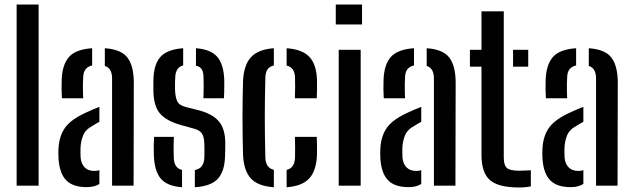

<svg xmlns="http://www.w3.org/2000/svg" viewBox="-20 -820 2799 848"><path d="M53.5 0V-800H150.5V0Z M253.5 -386Q251 -423 252.5 -468Q255 -534.5 284.5 -568.2Q314 -602 387 -607V-531Q369 -527 358.8 -515Q348.5 -503 347.5 -480Q346.5 -467.5 346.2 -448.2Q346 -429 346.5 -411.5Q347 -394 347.5 -386ZM475 0V-474Q475 -518.5 443 -529V-607Q515.5 -602 543.2 -565.2Q571 -528.5 571 -454L570 0ZM238.5 -117.5Q238 -129.5 237.8 -142Q237.5 -154.5 238.5 -166Q242 -222 269.5 -258.8Q297 -295.5 368 -326.5Q380 -332 392.8 -337.5Q405.5 -343 419 -348V-282Q412 -278.5 404.8 -274.2Q397.5 -270 389 -264.5Q357 -247.5 346.8 -221Q336.5 -194.5 335.5 -165.5Q335.5 -152 335.5 -143.2Q335.5 -134.5 336 -124.5Q338.5 -96.5 354 -80.8Q369.5 -65 397 -65Q409.5 -65 419 -68.5V-7.5Q397.5 6.5 362.5 6.5Q303 6.5 273.2 -23Q243.5 -52.5 238.5 -117.5Z M840.5 7V-69Q881.5 -76.5 882.5 -124.5Q883 -146 883 -155.2Q883 -164.5 882.5 -183Q882 -213 873 -228.5Q864 -244 838 -251.5L778 -268Q715 -286 687 -318.2Q659 -350.5 657.5 -416.5Q657 -443.5 657.5 -464.5Q658.5 -534.5 688.2 -568.2Q718 -602 789 -607V-531Q755.5 -523 754 -478Q753.5 -470.5 753 -457.5Q752.5 -444.5 753 -425.5Q754 -393.5 762 -374.5Q770 -355.5 800 -347.5L855.5 -333.5Q916 -318.5 945.5 -285.2Q975 -252 975 -187Q975 -171.5 974.8 -159.5Q974.5 -147.5 974 -132Q972.5 -63.5 942.2 -30.5Q912 2.5 840.5 7ZM878.5 -386Q879.5 -408.5 879.5 -435.5Q879.5 -462.5 879 -478Q878.5 -501.5 871 -513.8Q863.5 -526 845.5 -530V-607Q911 -602 939.5 -569Q968 -536 970.5 -467Q970.5 -459 970.5 -443.5Q970.5 -428 970.2 -412Q970 -396 969 -386ZM659.5 -134Q658 -179.5 660.5 -215.5H748Q746.5 -184 746.8 -162.2Q747 -140.5 747.5 -124Q748.5 -77.5 784 -69.5V7Q717.5 2 689.8 -31.5Q662 -65 659.5 -134Z M1053.5 -134Q1052.5 -167 1051.8 -209.8Q1051 -252.5 1051 -298.8Q1051 -345 1051.8 -388.2Q1052.5 -431.5 1053.5 -464.5Q1057.5 -534.5 1089.2 -568.2Q1121 -602 1189.5 -607V-531Q1153 -523 1152 -478Q1149.5 -385.5 1149.5 -301.2Q1149.5 -217 1152 -124Q1153 -78.5 1189.5 -70V7Q1119 2 1088 -31.8Q1057 -65.5 1053.5 -134ZM1282.5 -386Q1283.5 -407.5 1283.5 -433.2Q1283.5 -459 1283 -478Q1281.5 -522 1246 -530.5V-607Q1315 -602 1346.2 -569Q1377.5 -536 1380 -468Q1380.5 -448.5 1380.2 -425Q1380 -401.5 1379 -386ZM1246 7V-69.5Q1281.5 -78 1283 -124.5Q1283.5 -144 1283.5 -165Q1283.5 -186 1282.5 -215.5H1379Q1380 -200.5 1380.2 -176Q1380.5 -151.5 1380 -134Q1376.5 -65 1345.5 -31.5Q1314.5 2 1246 7Z M1463 -712V-800H1579V-712ZM1476 0V-600H1573V0Z M1675 -386Q1672.5 -423 1674 -468Q1676.5 -534.5 1706 -568.2Q1735.5 -602 1808.5 -607V-531Q1790.5 -527 1780.2 -515Q1770 -503 1769 -480Q1768 -467.5 1767.8 -448.2Q1767.5 -429 1768 -411.5Q1768.5 -394 1769 -386ZM1896.5 0V-474Q1896.5 -518.5 1864.5 -529V-607Q1937 -602 1964.8 -565.2Q1992.5 -528.5 1992.5 -454L1991.5 0ZM1660 -117.5Q1659.5 -129.5 1659.2 -142Q1659 -154.5 1660 -166Q1663.5 -222 1691 -258.8Q1718.5 -295.5 1789.5 -326.5Q1801.5 -332 1814.2 -337.5Q1827 -343 1840.5 -348V-282Q1833.5 -278.5 1826.2 -274.2Q1819 -270 1810.5 -264.5Q1778.5 -247.5 1768.2 -221Q1758 -194.5 1757 -165.5Q1757 -152 1757 -143.2Q1757 -134.5 1757.5 -124.5Q1760 -96.5 1775.5 -80.8Q1791 -65 1818.5 -65Q1831 -65 1840.5 -68.5V-7.5Q1819 6.5 1784 6.5Q1724.5 6.5 1694.8 -23Q1665 -52.5 1660 -117.5Z M2055.5 -525.5V-600H2106.5V-770H2205V-124.5Q2205 -90 2219 -78Q2233 -66 2273 -66Q2287.5 -66 2298.8 -66.8Q2310 -67.5 2324.5 -68V3Q2303 8 2272 8Q2181.5 8 2144 -24.5Q2106.5 -57 2106.5 -136V-525.5ZM2246 -525.5V-600H2313V-525.5Z M2391 -386Q2388.5 -423 2390 -468Q2392.5 -534.5 2422 -568.2Q2451.5 -602 2524.5 -607V-531Q2506.5 -527 2496.2 -515Q2486 -503 2485 -480Q2484 -467.5 2483.8 -448.2Q2483.5 -429 2484 -411.5Q2484.5 -394 2485 -386ZM2612.5 0V-474Q2612.5 -518.5 2580.5 -529V-607Q2653 -602 2680.8 -565.2Q2708.5 -528.5 2708.5 -454L2707.5 0ZM2376 -117.5Q2375.5 -129.5 2375.2 -142Q2375 -154.5 2376 -166Q2379.5 -222 2407 -258.8Q2434.5 -295.5 2505.5 -326.5Q2517.5 -332 2530.2 -337.5Q2543 -343 2556.5 -348V-282Q2549.5 -278.5 2542.2 -274.2Q2535 -270 2526.5 -264.5Q2494.5 -247.5 2484.2 -221Q2474 -194.5 2473 -165.5Q2473 -152 2473 -143.2Q2473 -134.5 2473.5 -124.5Q2476 -96.5 2491.5 -80.8Q2507 -65 2534.5 -65Q2547 -65 2556.5 -68.5V-7.5Q2535 6.5 2500 6.5Q2440.5 6.5 2410.8 -23Q2381 -52.5 2376 -117.5Z"/></svg>

Font: Big Shoulders Stencil Text SemiBold
Style: Regular
Weight: 600
Designer: Patric King
Foundry: XO Type Co
Version: Version 1.000